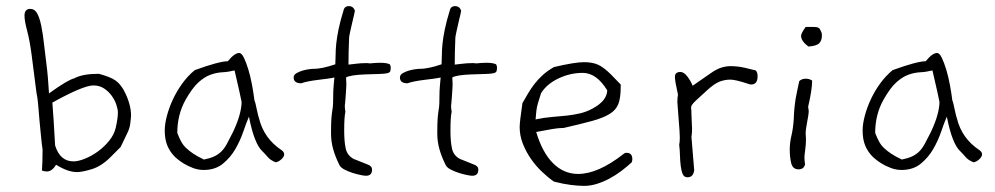

<svg xmlns="http://www.w3.org/2000/svg" viewBox="-20 -570 3248 627"><path d="M384 -276Q408 -231 408 -192Q407 -178 405 -164Q403 -150 396 -136L374 -90L341 -57Q311 -27 279.5 -17.5Q248 -8 231 -8Q202 -8 163 -32Q150 -10 133 -10Q126 -10 117 -13Q118 -27 118.5 -44.5Q119 -62 119 -82Q118 -86 116.5 -100.5Q115 -115 113 -134.5Q111 -154 109 -176Q107 -198 105.5 -217.5Q104 -237 102 -251Q100 -265 99 -268L83 -393Q77 -438 68.5 -470Q60 -502 60 -519Q60 -541 79 -541Q93 -541 101 -527Q109 -513 114.5 -487Q120 -461 124 -424Q128 -387 134 -341Q137 -313 138 -294Q139 -275 140 -265Q201 -309 222 -314Q237 -322 257 -325.5Q277 -329 303 -329Q321 -324 334 -319Q347 -314 356 -308Q365 -302 371.5 -294Q378 -286 384 -276ZM358 -153Q365 -184 365 -203Q365 -213 360 -228Q355 -243 345 -257Q335 -271 320 -281Q305 -291 285 -291Q252 -291 151 -235Q155 -186 160 -95Q176 -43 220 -43Q236 -43 258 -52Q280 -61 300.5 -76Q321 -91 337 -111Q353 -131 358 -153Z M899 -80Q908 -74 908 -66Q908 -58 898.5 -49.5Q889 -41 880 -40Q863 -47 854.5 -57Q846 -67 836 -77Q824 -88 813 -115.5Q802 -143 793 -189Q785 -171 775 -141.5Q765 -112 749 -84Q733 -56 708 -35.5Q683 -15 645 -15Q627 -15 610 -21.5Q593 -28 580 -36Q567 -44 559 -51Q551 -58 551 -58Q535 -74 526.5 -94.5Q518 -115 518 -144Q518 -165 525 -191.5Q532 -218 544.5 -245Q557 -272 575 -297Q593 -322 616 -341Q696 -370 724 -370Q746 -397 761 -397Q769 -397 776.5 -381.5Q784 -366 791 -343Q798 -320 803 -293Q808 -266 811 -242Q813 -238 815 -229Q817 -220 819 -210.5Q821 -201 823 -193Q825 -185 826 -183Q842 -118 899 -80ZM769 -237Q767 -247 761.5 -272.5Q756 -298 746 -340Q726 -335 706.5 -334Q687 -333 667.5 -326Q648 -319 628 -301Q608 -283 586 -244Q559 -196 559 -136Q565 -120 571.5 -108Q578 -96 588 -86.5Q598 -77 611.5 -68Q625 -59 646 -49Q666 -53 679 -59Q692 -65 702 -74.5Q712 -84 720.5 -99.5Q729 -115 741 -139Q756 -171 762.5 -195.5Q769 -220 769 -237Z M1253 -360Q1256 -355 1256 -350Q1256 -342 1254.5 -337.5Q1253 -333 1245 -331Q1237 -329 1220 -328.5Q1203 -328 1172 -327Q1123 -325 1110 -317Q1110 -312 1110.5 -307.5Q1111 -303 1111 -298Q1111 -286 1110 -274Q1109 -262 1108.5 -251.5Q1108 -241 1107 -233.5Q1106 -226 1106 -225Q1106 -220 1106.5 -215Q1107 -210 1108 -205Q1106 -197 1105 -181.5Q1104 -166 1104 -143Q1104 -108 1109 -85Q1114 -62 1135 -51L1180 -33Q1195 -28 1195 -16Q1195 4 1175 4Q1170 4 1157.5 1.5Q1145 -1 1131 -5.5Q1117 -10 1104.5 -16.5Q1092 -23 1088 -32Q1075 -58 1068 -83Q1061 -108 1061 -134Q1061 -165 1062 -180Q1063 -195 1064.5 -204Q1066 -213 1067 -222Q1068 -231 1068 -251Q1068 -273 1069.5 -289.5Q1071 -306 1072 -317Q1064 -315 1049 -313Q1034 -311 1017.5 -309Q1001 -307 986 -304Q971 -301 964 -298Q939 -298 939 -317Q939 -326 949 -331.5Q959 -337 970 -340Q981 -343 990 -344Q999 -345 997 -345H1002Q1031 -345 1075 -360Q1076 -376 1076 -391.5Q1076 -407 1078 -427Q1080 -447 1085.5 -474Q1091 -501 1103 -540Q1107 -550 1119 -550Q1134 -550 1139 -535Q1139 -533 1136 -520.5Q1133 -508 1129.5 -493Q1126 -478 1123 -464Q1120 -450 1120 -446Q1119 -423 1118.5 -401Q1118 -379 1118 -359Q1121 -359 1139.5 -361.5Q1158 -364 1178 -364Q1182 -364 1184 -363.5Q1186 -363 1188 -363Q1198 -364 1206 -364.5Q1214 -365 1221 -365Q1243 -365 1253 -360Z M1600 -360Q1603 -355 1603 -350Q1603 -342 1601.5 -337.5Q1600 -333 1592 -331Q1584 -329 1567 -328.5Q1550 -328 1519 -327Q1470 -325 1457 -317Q1457 -312 1457.5 -307.5Q1458 -303 1458 -298Q1458 -286 1457 -274Q1456 -262 1455.5 -251.5Q1455 -241 1454 -233.5Q1453 -226 1453 -225Q1453 -220 1453.5 -215Q1454 -210 1455 -205Q1453 -197 1452 -181.5Q1451 -166 1451 -143Q1451 -108 1456 -85Q1461 -62 1482 -51L1527 -33Q1542 -28 1542 -16Q1542 4 1522 4Q1517 4 1504.5 1.5Q1492 -1 1478 -5.5Q1464 -10 1451.5 -16.5Q1439 -23 1435 -32Q1422 -58 1415 -83Q1408 -108 1408 -134Q1408 -165 1409 -180Q1410 -195 1411.5 -204Q1413 -213 1414 -222Q1415 -231 1415 -251Q1415 -273 1416.5 -289.5Q1418 -306 1419 -317Q1411 -315 1396 -313Q1381 -311 1364.5 -309Q1348 -307 1333 -304Q1318 -301 1311 -298Q1286 -298 1286 -317Q1286 -326 1296 -331.5Q1306 -337 1317 -340Q1328 -343 1337 -344Q1346 -345 1344 -345H1349Q1378 -345 1422 -360Q1423 -376 1423 -391.5Q1423 -407 1425 -427Q1427 -447 1432.5 -474Q1438 -501 1450 -540Q1454 -550 1466 -550Q1481 -550 1486 -535Q1486 -533 1483 -520.5Q1480 -508 1476.5 -493Q1473 -478 1470 -464Q1467 -450 1467 -446Q1466 -423 1465.5 -401Q1465 -379 1465 -359Q1468 -359 1486.5 -361.5Q1505 -364 1525 -364Q1529 -364 1531 -363.5Q1533 -363 1535 -363Q1545 -364 1553 -364.5Q1561 -365 1568 -365Q1590 -365 1600 -360Z M2043 -40Q2028 -26 2009.5 -12Q1991 2 1970.5 13Q1950 24 1929 30.5Q1908 37 1888 37Q1869 37 1844.5 34Q1820 31 1789 23Q1770 10 1750 -9Q1730 -28 1714 -51Q1698 -74 1687.5 -100.5Q1677 -127 1677 -155Q1677 -171 1686 -233Q1695 -249 1704.5 -265Q1714 -281 1725.5 -296Q1737 -311 1752.5 -325Q1768 -339 1789 -351Q1823 -359 1847.5 -363Q1872 -367 1887 -367Q1915 -367 1933.5 -358.5Q1952 -350 1976 -326L2007 -294V-286Q2007 -251 1999.5 -231Q1992 -211 1971 -198Q1950 -185 1913.5 -175Q1877 -165 1820 -152H1816Q1804 -152 1783 -148.5Q1762 -145 1731 -139Q1751 -72 1786 -37Q1821 -2 1868 -2Q1933 -2 2016 -67Q2020 -71 2026 -71Q2045 -71 2045 -50Q2045 -46 2043 -40ZM1963 -275Q1928 -332 1883 -332Q1842 -332 1804 -314Q1766 -296 1747 -266L1737 -234Q1733 -221 1731.5 -207.5Q1730 -194 1729 -180Q1757 -186 1782.5 -188Q1808 -190 1831 -192.5Q1854 -195 1875 -200Q1896 -205 1916 -216Q1962 -241 1963 -275Z M2448 -340Q2454 -334 2454 -321Q2454 -294 2433 -294Q2430 -294 2424 -296Q2382 -310 2365 -310Q2347 -310 2330 -303.5Q2313 -297 2290 -276Q2265 -253 2254 -243Q2243 -233 2239.5 -227Q2236 -221 2237 -215.5Q2238 -210 2238 -196Q2238 -186 2239 -173Q2240 -160 2240 -150Q2240 -142 2239.5 -135Q2239 -128 2238 -123L2247 -14Q2244 9 2225 9Q2214 9 2209.5 -1.5Q2205 -12 2203 -28Q2201 -44 2200.5 -62.5Q2200 -81 2198 -97Q2199 -102 2199.5 -107.5Q2200 -113 2200 -121Q2200 -126 2199.5 -132Q2199 -138 2199 -144L2193 -223Q2193 -227 2192.5 -230Q2192 -233 2192 -236Q2192 -244 2192.5 -250Q2193 -256 2194 -261Q2189 -283 2186.5 -297.5Q2184 -312 2184 -319Q2184 -335 2202 -335Q2213 -335 2224 -321Q2235 -307 2242 -290L2301 -331Q2321 -345 2336.5 -349.5Q2352 -354 2366 -354Q2388 -354 2411 -349Z M2663 -463Q2664 -460 2664 -454Q2664 -438 2655.5 -429Q2647 -420 2620 -418Q2609 -426 2602.5 -435Q2596 -444 2596 -453Q2596 -461 2611 -482Q2628 -482 2637.5 -482Q2647 -482 2651.5 -480Q2656 -478 2658 -474Q2660 -470 2663 -463ZM2632 -307V-303Q2632 -292 2629 -271.5Q2626 -251 2619 -221Q2621 -211 2621 -205Q2621 -201 2619.5 -192Q2618 -183 2616 -172.5Q2614 -162 2612.5 -151.5Q2611 -141 2611 -134Q2611 -129 2611.5 -125Q2612 -121 2612 -116Q2612 -99 2609.5 -80.5Q2607 -62 2607 -57Q2607 -52 2607.5 -46Q2608 -40 2609 -33Q2605 -17 2588 -17Q2569 -17 2564 -36.5Q2559 -56 2559 -81Q2559 -104 2564.5 -127Q2570 -150 2572 -180Q2573 -204 2574.5 -219Q2576 -234 2578 -246.5Q2580 -259 2583 -272Q2586 -285 2590 -305Q2598 -313 2611 -313Q2623 -313 2632 -307Z M3178 -80Q3187 -74 3187 -66Q3187 -58 3177.5 -49.5Q3168 -41 3159 -40Q3142 -47 3133.5 -57Q3125 -67 3115 -77Q3103 -88 3092 -115.5Q3081 -143 3072 -189Q3064 -171 3054 -141.5Q3044 -112 3028 -84Q3012 -56 2987 -35.5Q2962 -15 2924 -15Q2906 -15 2889 -21.5Q2872 -28 2859 -36Q2846 -44 2838 -51Q2830 -58 2830 -58Q2814 -74 2805.5 -94.5Q2797 -115 2797 -144Q2797 -165 2804 -191.5Q2811 -218 2823.5 -245Q2836 -272 2854 -297Q2872 -322 2895 -341Q2975 -370 3003 -370Q3025 -397 3040 -397Q3048 -397 3055.5 -381.5Q3063 -366 3070 -343Q3077 -320 3082 -293Q3087 -266 3090 -242Q3092 -238 3094 -229Q3096 -220 3098 -210.5Q3100 -201 3102 -193Q3104 -185 3105 -183Q3121 -118 3178 -80ZM3048 -237Q3046 -247 3040.5 -272.5Q3035 -298 3025 -340Q3005 -335 2985.5 -334Q2966 -333 2946.5 -326Q2927 -319 2907 -301Q2887 -283 2865 -244Q2838 -196 2838 -136Q2844 -120 2850.5 -108Q2857 -96 2867 -86.5Q2877 -77 2890.5 -68Q2904 -59 2925 -49Q2945 -53 2958 -59Q2971 -65 2981 -74.5Q2991 -84 2999.5 -99.5Q3008 -115 3020 -139Q3035 -171 3041.5 -195.5Q3048 -220 3048 -237Z"/></svg>

Font: Gaegu Light
Style: Regular
Weight: 300
Designer: JIKJI
Foundry: JIKJI
Version: Version 1.00